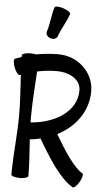

<svg xmlns="http://www.w3.org/2000/svg" viewBox="-100 -1189 718 1283"><g transform="rotate(5 259.5 -548.0)"><path d="M251 -947C269 -1001 303 -1048 320 -1102C324 -1111 302 -1127 272 -1137C243 -1147 216 -1147 213 -1138C195 -1084 194 -1026 176 -973C170 -956 183 -937 203 -930C224 -923 245 -931 251 -947ZM21 -667C23 -668 25 -669 28 -670C33 -580 40 -490 40 -400C40 -266 23 -134 23 0C23 10 49 18 80 18C111 18 137 10 137 0C137 -82 130 -164 125 -245C149 -247 173 -251 196 -257C266 -137 349 -2 438 49C447 54 466 36 482 9C498 -18 503 -44 495 -49C434 -84 363 -196 305 -296C423 -356 506 -465 506 -600C506 -728 397 -828 267 -828C216 -828 166 -823 116 -814C107 -816 94 -818 80 -818C49 -818 23 -810 23 -800C23 -796 23 -793 23 -789C8 -784 -6 -779 -21 -773C-30 -769 -28 -743 -17 -713C-5 -684 12 -664 21 -667ZM120 -400C120 -501 129 -601 134 -701C178 -710 222 -715 267 -715C348 -715 427 -674 427 -600C427 -455 281 -370 120 -358C120 -372 120 -386 120 -400Z"/></g></svg>

Font: Nupuram SemiBold
Style: Regular
Weight: 600
Designer: Santhosh Thottingal (santhosh.thottingal@gmail.com)
Foundry: SMC
Version: Version 1.000